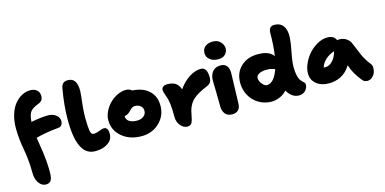

<svg xmlns="http://www.w3.org/2000/svg" viewBox="-86 -1253 3920 1955"><g transform="rotate(-15 1874.0 -275.5)"><path d="M200.2 209Q158.7 209 127.9 167.2Q97.2 125.5 97.2 54.2Q97.2 -17.6 90.1 -84.5Q83 -151.4 74.5 -194.8Q65.9 -238.3 58.8 -299.8Q51.8 -361.3 51.8 -423.8Q51.8 -501 71.8 -565.7Q91.8 -630.4 125.5 -672.1Q159.2 -713.9 202.1 -736.8Q245.1 -759.8 292 -759.8Q332.5 -759.8 359.9 -738.3Q387.2 -716.8 387.2 -672.9Q387.2 -624 339.8 -606Q272.5 -581.1 249.3 -549.1Q226.1 -517.1 222.2 -444.8Q324.2 -465.8 407.2 -465.8Q447.3 -465.8 482.7 -440.7Q518.1 -415.5 518.1 -374Q518.1 -351.1 506.1 -334.5Q494.1 -317.9 471.2 -315.9Q331.1 -302.7 231 -274.9Q233.9 -253.4 242.7 -199.7Q251.5 -146 256.6 -110.8Q261.7 -75.7 266.4 -18.3Q271 39.1 271 95.2Q271 160.2 254.4 184.6Q237.8 209 200.2 209ZM776.9 11.2Q757.8 11.2 741.2 8.3Q724.6 5.4 704.1 -4.4Q683.6 -14.2 667.5 -30.3Q651.4 -46.4 635.3 -75.2Q619.1 -104 608.2 -142.8Q597.2 -181.6 590.6 -239Q584 -296.4 584 -367.2Q584 -522.5 615.2 -695.8Q621.1 -729.5 638.9 -744.6Q656.7 -759.8 689 -759.8Q783.2 -759.8 783.2 -625Q783.2 -597.2 772.2 -507.1Q761.2 -417 761.2 -347.2Q761.2 -295.9 763.7 -260.5Q766.1 -225.1 769.5 -206.3Q772.9 -187.5 779.5 -177.7Q786.1 -168 791.3 -166Q796.4 -164.1 805.2 -164.1Q832 -164.1 866.7 -178Q901.4 -191.9 916 -191.9Q960.9 -191.9 960.9 -121.1Q960.9 -61 908.2 -24.9Q855.5 11.2 776.9 11.2Z M1270 -14.2Q1144.5 -14.2 1063.2 -83.3Q981.9 -152.3 981.9 -258.8Q981.9 -303.7 1004.2 -349.9Q1026.4 -396 1061.5 -431.4Q1096.7 -466.8 1142.6 -489Q1188.5 -511.2 1232.9 -511.2Q1272.5 -511.2 1294.9 -488.8Q1408.2 -482.4 1470.9 -423.3Q1533.7 -364.3 1533.7 -266.1Q1533.7 -159.2 1457.8 -86.7Q1381.8 -14.2 1270 -14.2ZM1153.8 -252Q1153.8 -218.8 1183.8 -199Q1213.9 -179.2 1264.6 -179.2Q1307.6 -179.2 1335.2 -200.9Q1362.8 -222.7 1362.8 -257.8Q1362.8 -289.6 1339.4 -309.3Q1315.9 -329.1 1278.8 -329.1Q1266.1 -329.1 1254.4 -323Q1242.7 -316.9 1236.1 -310.8Q1229.5 -304.7 1212.9 -287.1Q1185.5 -259.8 1153.8 -256.8Z M1743.7 12.2Q1704.1 12.2 1672.9 -25.9Q1641.6 -64 1641.6 -115.2Q1641.6 -203.1 1635.5 -254.4Q1629.4 -305.7 1612.8 -347.2Q1595.7 -392.1 1595.7 -415Q1595.7 -434.1 1612.1 -446Q1628.4 -458 1652.8 -458Q1708.5 -458 1740.5 -438Q1772.5 -418 1790 -368.2Q1838.4 -439 1902.1 -480Q1965.8 -521 2025.9 -521Q2092.8 -521 2092.8 -410.2Q2092.8 -384.3 2081.5 -364.7Q2070.3 -345.2 2038.6 -332Q1989.3 -312 1953.6 -291.7Q1918 -271.5 1894 -251Q1870.1 -230.5 1854.5 -205.6Q1838.9 -180.7 1830.3 -155.3Q1821.8 -129.9 1815.9 -96.2Q1804.2 -30.8 1790.5 -9.3Q1776.9 12.2 1743.7 12.2Z M2225.6 -568.8Q2170.9 -568.8 2137.7 -596.2Q2104.5 -623.5 2104.5 -665Q2104.5 -709 2135.3 -733.4Q2166 -757.8 2215.8 -757.8Q2265.1 -757.8 2295.4 -726.6Q2325.7 -695.3 2325.7 -658.2Q2325.7 -621.6 2300.3 -595.2Q2274.9 -568.8 2225.6 -568.8ZM2216.8 9.8Q2169.4 9.8 2144.5 -20.8Q2119.6 -51.3 2119.6 -98.1Q2119.6 -184.1 2117.2 -263.9Q2114.7 -343.8 2114.7 -373Q2114.7 -429.7 2144 -466.3Q2173.3 -502.9 2230.5 -502.9Q2270 -502.9 2292.5 -477.5Q2314.9 -452.1 2315.4 -401.9Q2315.9 -369.1 2310.8 -238.5Q2305.7 -107.9 2305.7 -77.1Q2305.7 -38.1 2283.2 -14.2Q2260.7 9.8 2216.8 9.8Z M2640.1 -11.2Q2564.9 -11.2 2504.2 -48.1Q2443.4 -85 2410.4 -146Q2377.4 -207 2377.4 -278.8Q2377.4 -385.7 2447 -450.7Q2516.6 -515.6 2629.4 -514.2Q2745.1 -514.2 2789.1 -450.2Q2805.2 -560.5 2805.2 -687Q2805.2 -759.8 2864.3 -759.8Q2926.3 -759.8 2958 -716.8Q2989.7 -673.8 2985.4 -592.8Q2981.4 -534.7 2962.9 -442.6Q2944.3 -350.6 2944.3 -293.9Q2944.3 -242.7 2952.1 -207.3Q2960 -171.9 2970.9 -155.8Q2981.9 -139.6 2992.7 -129.6Q3003.4 -119.6 3011.2 -111.1Q3019 -102.5 3019 -90.8Q3019 -53.7 2992.4 -26.9Q2965.8 0 2924.3 0Q2885.7 0 2853.8 -22.9Q2821.8 -45.9 2802.2 -84Q2766.1 -46.4 2722.9 -28.8Q2679.7 -11.2 2640.1 -11.2ZM2561.5 -278.8Q2561.5 -248.5 2586.7 -217.3Q2611.8 -186 2635.3 -186Q2672.9 -186 2704.3 -220.7Q2735.8 -255.4 2758.3 -321.8Q2755.9 -322.3 2741.5 -327.6Q2727.1 -333 2711.7 -335.9Q2696.3 -338.9 2674.3 -338.9Q2622.6 -338.9 2592 -323Q2561.5 -307.1 2561.5 -278.8Z M3251 -40Q3169.9 -40 3119.4 -82Q3068.8 -124 3068.8 -192.9Q3068.8 -243.7 3094 -298.3Q3119.1 -353 3158.4 -396.5Q3197.8 -439.9 3249.8 -468Q3301.8 -496.1 3351.1 -496.1Q3425.3 -496.1 3443.8 -442.9Q3454.1 -445.8 3465.8 -445.8Q3507.3 -445.8 3539.1 -425Q3570.8 -404.3 3584 -372.1Q3595.7 -346.2 3612.3 -305.4Q3628.9 -264.6 3638.9 -241Q3648.9 -217.3 3668.5 -184.1Q3688 -150.9 3712.9 -120.1Q3726.6 -103.5 3727.1 -76.7Q3727.5 -49.8 3717.3 -24.7Q3707 0.5 3685.1 18.8Q3663.1 37.1 3635.7 37.1Q3603.5 37.1 3585 14.2Q3546.9 -33.2 3523.2 -73.7Q3499.5 -114.3 3481 -168.9Q3460 -133.3 3432.6 -107.7Q3405.3 -82 3375 -67.6Q3344.7 -53.2 3314.2 -46.6Q3283.7 -40 3251 -40ZM3257.8 -208Q3296.9 -208 3331.8 -242.9Q3366.7 -277.8 3384.8 -342.8Q3329.1 -324.7 3290 -288.6Q3251 -252.4 3239.7 -209Q3245.6 -208 3257.8 -208Z"/></g></svg>

Font: Shantell Sans Irregular
Style: Regular
Weight: 800
Designer: Stephen Nixon, Anya Danilova, Shantell Martin
Foundry: Arrow Type
Version: Version 1.006;[9816181b4]